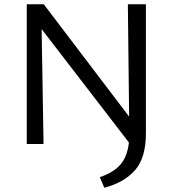

<svg xmlns="http://www.w3.org/2000/svg" viewBox="-20 -678 814 904"><path d="M667 -658V-50Q667 64 616.5 122.5Q566 181 471 206L450 156Q513 135 546 98Q579 61 587 -7L176 -541L185 0H106V-658H186L588 -129L582 -658Z"/></svg>

Font: Ysabeau Medium
Style: Regular
Weight: 500
Designer: Christian Thalmann (Catharsis Fonts)
Version: Version 0.003